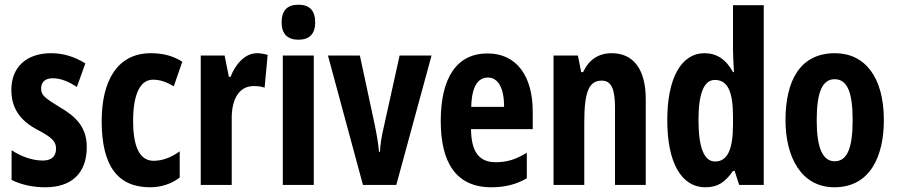

<svg xmlns="http://www.w3.org/2000/svg" viewBox="-20 -782 3794 812"><path d="M347 -160C347 -244 301 -289 234 -328C167 -369 154 -380 154 -408C154 -435 171 -451 203 -451C239 -451 274 -435 305 -414L341 -514C295 -542 249 -557 196 -557C92 -557 28 -498 28 -402C28 -322 67 -272 135 -235C205 -199 217 -181 217 -153C217 -120 197 -103 161 -103C113 -103 64 -123 29 -147V-21C72 0 120 10 172 10C282 10 347 -49 347 -160Z M615 10C660 10 705 -4 740 -31V-142C704 -116 667 -102 630 -102C572 -102 543 -158 543 -271C543 -384 573 -445 627 -445C657 -445 685 -435 715 -417L751 -521C713 -545 671 -557 618 -557C474 -557 410 -437 410 -270C410 -80 478 10 615 10Z M1067 -557C1015 -557 975 -509 955 -457H948L930 -547H829V0H960V-279C959 -364 992 -418 1053 -418C1072 -418 1087 -416 1099 -411L1112 -550C1093 -555 1080 -557 1067 -557Z M1242 -762C1194 -762 1171 -737 1171 -687C1171 -639 1196 -614 1242 -614C1289 -614 1313 -639 1313 -687C1313 -736 1291 -762 1242 -762ZM1307 -547H1176V0H1307Z M1515 0H1656L1805 -547H1670L1604 -249C1594 -207 1588 -170 1587 -140H1583C1579 -182 1572 -219 1564 -258L1502 -547H1367Z M2042 -556C1912 -556 1844 -454 1844 -270C1844 -97 1907 10 2058 10C2115 10 2164 -2 2208 -28V-136C2161 -107 2123 -96 2076 -96C2006 -96 1973 -140 1972 -236H2233V-310C2233 -460 2165 -556 2042 -556ZM2044 -454C2088 -454 2112 -407 2112 -330H1973C1975 -418 2002 -454 2044 -454Z M2567 -557C2511 -557 2470 -529 2446 -477H2438L2424 -547H2321V0H2451V-263C2451 -393 2470 -441 2525 -441C2568 -441 2581 -401 2581 -324V0H2711V-362C2711 -489 2659 -557 2567 -557Z M2964 10C3016 10 3047 -12 3080 -59H3087L3106 0H3210V-760H3080V-570C3080 -549 3082 -519 3084 -477H3080C3051 -531 3010 -557 2960 -557C2861 -557 2802 -452 2802 -274C2802 -96 2860 10 2964 10ZM3004 -99C2958 -99 2934 -157 2934 -275C2934 -386 2957 -444 3003 -444C3057 -444 3080 -396 3080 -288V-257C3080 -148 3056 -99 3004 -99Z M3718 -274C3718 -457 3637 -557 3511 -557C3364 -557 3302 -441 3302 -274C3302 -120 3367 10 3509 10C3661 10 3718 -123 3718 -274ZM3434 -273C3434 -391 3457 -447 3510 -447C3564 -447 3586 -390 3586 -274C3586 -158 3564 -100 3510 -100C3458 -100 3434 -159 3434 -273Z"/></svg>

Font: Noto Sans Devanagari ExtraCondensed
Style: Bold
Weight: 700
Width: 2
Designer: Jelle Bosma - Monotype Design Team
Foundry: Monotype Imaging Inc.
Version: Version 2.004